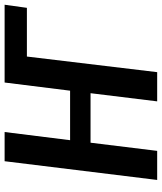

<svg xmlns="http://www.w3.org/2000/svg" viewBox="44 -732 688 816"><g transform="rotate(-90 388.0 -324.0)"><path d="M762.7 -553.7H555.7L489.3 0H365.2L399.9 -283.2H189.5L154.8 0H31.2L110.8 -648.4H234.9L200.2 -370.1H410.6L445.3 -648.4H775.9Z"/></g></svg>

Font: Carlito
Style: Bold Italic
Weight: 700
Italic angle: -7°
Designer: Lukasz Dziedzic
Foundry: tyPoland Lukasz Dziedzic
Version: Version 1.104